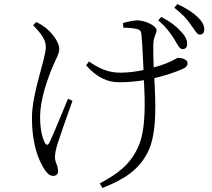

<svg xmlns="http://www.w3.org/2000/svg" viewBox="-20 -848 1040 943"><path d="M832 -662C850 -634 860 -607 875 -607C888 -606 898 -613 899 -628C901 -648 892 -669 869 -693C847 -718 819 -740 772 -765L757 -748C796 -716 815 -687 832 -662ZM914 -731C934 -705 947 -678 960 -678C973 -678 982 -684 983 -700C985 -720 976 -739 951 -764C927 -787 898 -806 851 -828L836 -810C877 -778 897 -755 914 -731ZM143 -724C183 -682 205 -653 205 -618C205 -557 137 -394 137 -270C137 -134 171 -59 199 -15C210 1 223 16 241 16C254 16 265 8 265 -6C265 -39 250 -47 250 -76C250 -96 256 -120 263 -143C273 -175 311 -283 336 -353L314 -363C285 -293 237 -176 223 -148C215 -133 207 -133 199 -149C188 -173 177 -210 177 -273C177 -361 214 -462 241 -526C254 -556 271 -585 271 -606C271 -648 225 -695 205 -711C192 -721 180 -729 158 -740ZM586 -712C607 -712 636 -710 651 -706C667 -702 673 -697 675 -675C678 -648 682 -567 685 -504C647 -496 607 -491 572 -491C516 -491 472 -508 417 -546L403 -527C455 -468 507 -444 565 -444C607 -444 649 -448 687 -454C692 -355 698 -212 659 -127C619 -38 557 6 470 53L483 75C581 37 661 -9 707 -103C754 -197 743 -361 738 -464C796 -478 845 -495 876 -509C894 -517 901 -524 901 -539C901 -556 872 -564 856 -564C848 -564 837 -553 797 -537C780 -530 759 -523 735 -517C733 -562 732 -605 733 -629C733 -665 749 -684 749 -699C749 -723 690 -748 654 -748C638 -748 604 -741 584 -735Z"/></svg>

Font: Noto Serif JP Light
Style: Regular
Weight: 300
Designer: Ryoko NISHIZUKA 西塚涼子 (kana & ideographs); Frank Grießhammer (Latin, Greek & Cyrillic); Wenlong ZHANG 张文龙 (bopomofo); San
Foundry: Adobe
Version: Version 2.001;hotconv 1.1.0;makeotfexe 2.6.0